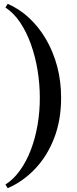

<svg xmlns="http://www.w3.org/2000/svg" viewBox="-20 -820 406 1010"><path d="M20.5 170 8.5 151Q52.5 122.5 86.2 75Q120 27.5 143 -33.5Q166 -94.5 177.8 -163.8Q189.5 -233 189.5 -305Q189.5 -377 177.8 -449.2Q166 -521.5 143 -586.2Q120 -651 86.2 -701.5Q52.5 -752 8.5 -780.5L20.5 -800Q81.5 -773.5 133 -725.8Q184.5 -678 222.2 -613.2Q260 -548.5 280.8 -470.5Q301.5 -392.5 301.5 -305Q301.5 -188.5 265.2 -94.2Q229 0 165.5 67.2Q102 134.5 20.5 170Z"/></svg>

Font: Bodoni Moda SC 9pt Medium
Style: Regular
Weight: 500
Designer: Owen Earl
Foundry: indestructible type
Version: Version 2.005